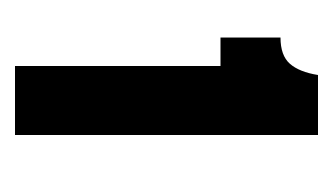

<svg xmlns="http://www.w3.org/2000/svg" viewBox="-114 -600 444 256"><g transform="rotate(90 108.0 -472.0)"><path d="M68 -270V-544H30V-624Q54 -624 65 -636.5Q76 -649 80 -674H160V-270Z"/></g></svg>

Font: Bricolage Grotesque 12pt Condensed Medium
Style: Regular
Weight: 500
Width: 3
Designer: Mathieu Triay
Foundry: Atelier Triay
Version: Version 1.001; ttfautohint (v1.8.4.7-5d5b);gftools[0.9.33.de